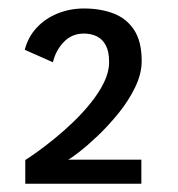

<svg xmlns="http://www.w3.org/2000/svg" viewBox="-20 -724 430 464"><path d="M41.1 -280V-337.3Q51.2 -343.6 69.9 -356.9Q88.6 -370.2 111.5 -388.8Q134.4 -407.4 157.6 -429.7Q180.8 -452 200.2 -476.4Q219.7 -500.8 231.7 -525.6Q243.7 -550.5 243.7 -573.9Q243.7 -599.4 235.7 -614.4Q227.6 -629.5 213.9 -636.2Q200.1 -642.9 182.6 -642.9Q153.6 -642.9 134 -622.3Q114.4 -601.7 107.9 -573.5L39.8 -603.7Q48.1 -635.4 69.2 -657.6Q90.2 -679.9 119.9 -691.7Q149.6 -703.5 183 -703.5Q222.8 -703.5 254.4 -691.4Q285.9 -679.4 304.1 -651.6Q322.4 -623.9 322.4 -576.9Q322.4 -545.6 306.6 -513.1Q290.9 -480.6 266.7 -450.7Q242.5 -420.9 217.1 -396.6Q191.6 -372.4 171.6 -356.9Q151.5 -341.3 144.6 -338.1H321.6V-280Z"/></svg>

Font: Trispace Thin
Style: Regular
Weight: 100
Designer: Tyler Finck
Foundry: Etcetera Type Company
Version: Version 1.210